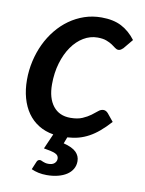

<svg xmlns="http://www.w3.org/2000/svg" viewBox="-80 -575 614 811"><g transform="rotate(10 227.0 -170.0)"><path d="M138.5 121Q141.5 121 144.8 122.5Q148 124 152.2 125.8Q156.5 127.5 162 129Q167.5 130.5 175.5 130.5Q193 130.5 201.8 122.2Q210.5 114 210.5 102.5Q210.5 87.5 194.5 81Q178.5 74.5 146 69.5L174.5 4.5Q138.5 -1.5 110.8 -18.8Q83 -36 64 -63Q45 -90 35 -125.8Q25 -161.5 25 -204Q25 -245 34 -284.5Q43 -324 59.5 -358.8Q76 -393.5 99.8 -422.8Q123.5 -452 153 -473Q182.5 -494 217 -505.8Q251.5 -517.5 290 -517.5Q341 -517.5 375.8 -499.5Q410.5 -481.5 437 -446.5L403 -405.5Q399 -401.5 394 -398.2Q389 -395 383 -395Q375.5 -395 368.5 -400.5Q361.5 -406 351.5 -412.8Q341.5 -419.5 326.5 -425.2Q311.5 -431 288 -431Q256.5 -431 228.2 -414Q200 -397 178.8 -366.8Q157.5 -336.5 145 -294.5Q132.5 -252.5 132.5 -203Q132.5 -144 158.8 -110.5Q185 -77 233 -77Q264 -77 284.5 -86Q305 -95 319.2 -105.5Q333.5 -116 344 -125Q354.5 -134 366 -134Q376.5 -134 385.5 -124L412.5 -91Q389.5 -65.5 368.5 -47.8Q347.5 -30 326.2 -18.5Q305 -7 282.8 -1Q260.5 5 235 6.5L224.5 34Q262.5 43.5 278.8 59.8Q295 76 295 98.5Q295 117.5 286.2 132.2Q277.5 147 261.8 157.2Q246 167.5 224.2 173Q202.5 178.5 176.5 178.5Q157.5 178.5 141.2 175Q125 171.5 110.5 165L124.5 131.5Q128.5 121 138.5 121Z"/></g></svg>

Font: Lato Semibold
Style: Italic
Weight: 600
Italic angle: -7°
Designer: Lukasz Dziedzic
Foundry: tyPoland Lukasz Dziedzic
Version: Version 2.006; 2014-01-15